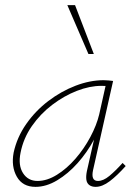

<svg xmlns="http://www.w3.org/2000/svg" viewBox="-20 -723 537 747"><path d="M118 4Q68 4 45.5 -35.5Q23 -75 33 -129Q46 -189 82 -240.5Q118 -292 168 -330Q218 -368 274 -389.5Q330 -411 383 -411Q394 -411 403 -410Q412 -409 420 -408L342 -61Q333 -19 361 -19Q382 -19 405.5 -38.5Q429 -58 457 -89L469 -77Q436 -40 407 -18Q378 4 352 4Q337 4 327.5 -3Q318 -10 316 -23.5Q314 -37 318 -57L360 -243L383 -277Q372 -229 345.5 -179.5Q319 -130 282 -88.5Q245 -47 202.5 -21.5Q160 4 118 4ZM126 -19Q163 -19 201.5 -43Q240 -67 273.5 -105.5Q307 -144 331.5 -190Q356 -236 366 -278L393 -399L406 -386Q401 -388 392 -388.5Q383 -389 375 -389Q329 -389 279 -369.5Q229 -350 183 -315Q137 -280 104 -232.5Q71 -185 60 -129Q50 -80 69.5 -49.5Q89 -19 126 -19ZM324 -513 242 -703H272L345 -513Z"/></svg>

Font: Ysabeau Infant Thin
Style: Italic
Weight: 250
Italic angle: -12°
Designer: Christian Thalmann (Catharsis Fonts)
Version: Version 2.001;gftools[0.9.30]; featfreeze: ss01,ss02,lnum